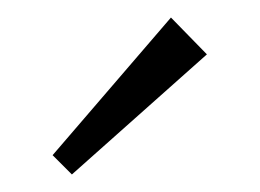

<svg xmlns="http://www.w3.org/2000/svg" viewBox="-20 -739 296 219"><path d="M62 -540 40 -562 175 -719 216 -677Z"/></svg>

Font: Outfit ExtraLight
Style: Regular
Weight: 200
Designer: Rodrigo Fuenzalida
Foundry: fragTYPE
Version: Version 1.100; ttfautohint (v1.8.4.7-5d5b);gftools[0.9.27]